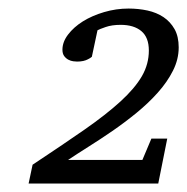

<svg xmlns="http://www.w3.org/2000/svg" viewBox="-20 -812 438 449"><path d="M397.9 -701.2Q397.9 -673.3 384.5 -646.7Q371.1 -620.1 349.1 -595.5Q327.1 -570.8 299.3 -548.1Q271.5 -525.4 242.7 -505.6Q213.9 -485.8 186.8 -468.8Q159.7 -451.7 139.2 -438H313L334 -487.8H371.1L350.1 -382.8H46.9L56.2 -426.8Q125.5 -472.7 176.8 -508.3Q228 -543.9 261.7 -574.7Q295.4 -605.5 311.8 -633.8Q328.1 -662.1 328.1 -693.8Q328.1 -724.6 310.5 -739.3Q293 -753.9 262.2 -753.9Q241.7 -753.9 227.1 -748.8Q212.4 -743.7 208 -741.2L194.8 -679.2Q190.9 -675.8 185.5 -673.3Q181.2 -670.9 174.6 -669.4Q168 -668 160.2 -668Q157.2 -668 151.4 -668.7Q145.5 -669.4 139.9 -672.4Q134.3 -675.3 130.1 -680.9Q126 -686.5 126 -695.8Q126 -713.9 139.2 -731.2Q152.3 -748.5 173.8 -762Q195.3 -775.4 223.4 -783.7Q251.5 -792 280.8 -792Q303.7 -792 325 -787.4Q346.2 -782.7 362.3 -772Q378.4 -761.2 388.2 -743.9Q397.9 -726.6 397.9 -701.2Z"/></svg>

Font: Charis SIL Phon
Style: Italic
Weight: 400
Italic angle: -11°
Foundry: SIL International
Version: Version 5.000